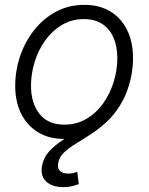

<svg xmlns="http://www.w3.org/2000/svg" viewBox="-20 -564 615 795"><path d="M245.1 11.2Q182.6 11.2 137.5 -16.4Q92.3 -43.9 67.6 -93.3Q43 -142.6 43 -208Q43 -271.5 63.2 -331.3Q83.5 -391.1 121.3 -439.2Q159.2 -487.3 211.9 -515.6Q264.6 -543.9 329.1 -543.9Q391.6 -543.9 436.8 -516.6Q481.9 -489.3 506.3 -439.7Q530.8 -390.1 530.8 -324.2Q530.8 -260.3 510.5 -200.4Q490.2 -140.6 452.4 -92.8Q414.6 -44.9 362.1 -16.8Q309.6 11.2 245.1 11.2ZM246.6 -47.9Q297.9 -47.9 338.6 -72.3Q379.4 -96.7 407.7 -136.7Q436 -176.8 450.9 -225.6Q465.8 -274.4 465.8 -323.2Q465.8 -371.1 450.2 -407.5Q434.6 -443.8 403.8 -464.4Q373 -484.9 327.1 -484.9Q276.9 -484.9 236.6 -460.9Q196.3 -437 167.5 -397Q138.7 -356.9 123.5 -307.9Q108.4 -258.8 108.4 -208.5Q108.4 -137.7 143.3 -92.8Q178.2 -47.9 246.6 -47.9ZM242.7 210.9Q197.3 210.9 172.1 188.5Q147 166 153.8 123.5Q160.2 88.4 183.6 62.7Q207 37.1 240.7 15.4Q274.4 -6.3 312.3 -30.3Q350.1 -54.2 385.5 -85.2Q420.9 -116.2 447 -159.9Q473.1 -203.6 483.9 -265.6H525.9Q514.6 -196.8 489.3 -149.2Q463.9 -101.6 430.7 -68.6Q397.5 -35.6 362.8 -12.7Q328.1 10.3 297.4 28.8Q266.6 47.4 245.8 66.7Q225.1 85.9 220.7 112.3Q217.3 133.3 228.5 144Q239.7 154.8 264.2 154.8Q273.9 154.8 283 152.6Q292 150.4 299.8 147.5L306.2 198.2Q293.5 203.1 277.6 207Q261.7 210.9 242.7 210.9Z"/></svg>

Font: Inter 20pt Light
Style: Italic
Weight: 300
Italic angle: -9.3988°
Version: Version 4.001;git-66647c0bb